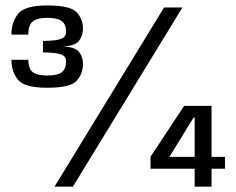

<svg xmlns="http://www.w3.org/2000/svg" viewBox="-20 -702 886 722"><path d="M157.5 -372Q245 -372 268.5 -398.5Q292 -425 292 -462Q292 -488 277 -507Q262 -526 213 -527.5Q261.5 -528.5 276.8 -548Q292 -567.5 292 -594Q292 -630 268.2 -655.8Q244.5 -681.5 158 -681.5Q73 -681.5 48 -650Q23 -618.5 23 -572H86.5Q86.5 -609 104 -622Q121.5 -635 158 -635Q194.5 -635 211.5 -623.2Q228.5 -611.5 228.5 -582.5Q228.5 -563.5 209.8 -556Q191 -548.5 141.5 -548V-505Q191 -504.5 209.8 -497.2Q228.5 -490 228.5 -472Q228.5 -442.5 212 -430.2Q195.5 -418 158 -418Q120 -418 103.2 -430.8Q86.5 -443.5 86.5 -477H23Q23 -433 47.2 -402.5Q71.5 -372 157.5 -372ZM185 0H254L666 -674H597ZM712 0H775.5V-67.5H826V-112H775.5V-304H672.5L546 -112.5V-67.5H712ZM617 -112 708 -260H712V-112Z"/></svg>

Font: Anybody SemiCondensed SemiBold
Style: Regular
Weight: 600
Width: 4
Version: Version 1.113;gftools[0.9.25]